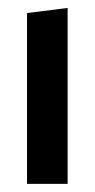

<svg xmlns="http://www.w3.org/2000/svg" viewBox="-20 -451 233 471"><path d="M145.9 0V-431.5L46.3 -419V0Z"/></svg>

Font: Gidugu
Style: Regular
Weight: 400
Designer: Purushoth Kumar Guthula
Foundry: Silicon Andhra, USA.
Version: Version 1.0.5; ttfautohint (v1.2.25-373a) -l 7 -r 28 -G 50 -